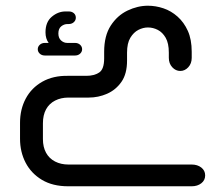

<svg xmlns="http://www.w3.org/2000/svg" viewBox="-20 -651 762 671"><path d="M650 -470V-449Q650 -429 638 -416Q626 -403 610 -403Q594 -403 582 -416Q570 -429 570 -449V-467Q570 -500 559 -519Q548 -538 531.5 -546.5Q515 -555 497 -555Q480 -555 463.5 -546.5Q447 -538 435.5 -519Q424 -500 424 -467V-439Q424 -393 404.5 -365Q385 -337 354.5 -323.5Q324 -310 290 -310H219Q193 -310 172.5 -299.5Q152 -289 141 -269Q130 -249 130 -220V-165Q130 -137 141 -117Q152 -97 172.5 -86.5Q193 -76 219 -76H650Q670 -76 683.5 -65.5Q697 -55 697 -38Q697 -21 683.5 -10.5Q670 0 650 0H218Q164 0 126.5 -22.5Q89 -45 69.5 -82.5Q50 -120 50 -166V-222Q50 -269 70 -306.5Q90 -344 128 -365.5Q166 -387 218 -386H282Q309 -386 326.5 -397.5Q344 -409 344 -447V-470Q344 -526 367 -561.5Q390 -597 425.5 -614Q461 -631 497 -631Q524 -631 551 -622Q578 -613 600.5 -593Q623 -573 636.5 -543Q650 -513 650 -470ZM150 -501Q139 -516 139 -538Q139 -574 161 -592.5Q183 -611 209 -611H220Q231 -611 238 -605Q245 -599 245 -589Q245 -580 238 -573.5Q231 -567 220 -567H216Q204 -567 194 -559Q184 -551 184 -534Q184 -518 193.5 -509.5Q203 -501 215 -501H242Q253 -501 260 -494.5Q267 -488 267 -479Q267 -470 260 -463.5Q253 -457 242 -457H137Q126 -457 119 -463.5Q112 -470 112 -479Q112 -488 119 -494.5Q126 -501 137 -501Z"/></svg>

Font: Beiruti Medium
Style: Regular
Weight: 500
Designer: Arlette Boutros
Foundry: Boutros
Version: Version 1.41